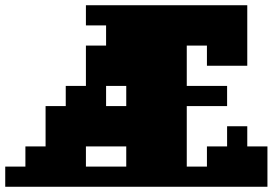

<svg xmlns="http://www.w3.org/2000/svg" viewBox="-97 -713 1041 733"><path d="M385 -308V-385H308V-308ZM0 -77V-154H77V-308H154V-385H231V-539H308V-616H231V-693H847V-462H693V-539H616V-385H770V-308H616V-77H693V-154H770V-231H847V-154H924V0H-77V-77ZM231 -154V-77H385V-154Z"/></svg>

Font: Coral Pixels
Style: Regular
Weight: 400
Designer: Tanukizamurai
Foundry: TanukiFont
Version: Version 1.000; ttfautohint (v1.8.4.7-5d5b)